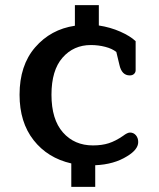

<svg xmlns="http://www.w3.org/2000/svg" viewBox="-20 -660 616 746"><path d="M257 -25Q165 -46 110.5 -115.5Q56 -185 56 -292Q56 -406 116.5 -476Q177 -546 271 -560V-640H364V-561Q409 -554 447.5 -537Q486 -520 507 -500V-387Q507 -379 501 -373Q495 -367 484 -367Q453 -367 444 -408L432 -458Q416 -471 389 -478Q362 -485 333 -485Q266 -485 223 -436Q180 -387 180 -292Q180 -196 224.5 -145.5Q269 -95 341 -95Q376 -95 402.5 -103.5Q429 -112 458 -132Q475 -145 485 -145Q499 -145 508 -134.5Q517 -124 517 -108Q517 -79 474 -53Q423 -21 350 -18V66H257Z"/></svg>

Font: Maitree SemiBold
Style: Regular
Weight: 600
Designer: CadsonDemak Team
Foundry: CadsonDemak
Version: Version 1.001